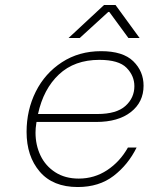

<svg xmlns="http://www.w3.org/2000/svg" viewBox="-20 -748 603 773"><path d="M87 -217Q87 -305 124 -379Q161 -453 229.5 -497.5Q298 -542 387 -542Q475 -542 516.5 -501.5Q558 -461 558 -403Q558 -337 507 -297Q456 -257 367 -257H127L126 -250Q123 -232 123 -214Q123 -164 143 -122Q163 -80 202.5 -54.5Q242 -29 297 -29Q360 -29 411.5 -63Q463 -97 495 -154H530Q496 -85 437.5 -40Q379 5 293 5Q193 5 140 -57Q87 -119 87 -217ZM372 -289Q449 -289 485 -321.5Q521 -354 521 -401Q521 -443 489.5 -475Q458 -507 380 -507Q280 -507 217.5 -448.5Q155 -390 133 -289ZM399 -728H445L542 -595H497L420 -700H416L301 -595H256Z"/></svg>

Font: Be Vietnam Thin
Style: Italic
Weight: 250
Italic angle: -9°
Designer: Gabriel Lam
Foundry: TypeRant
Version: Version 3.000